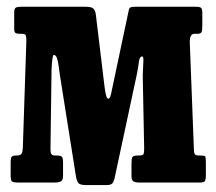

<svg xmlns="http://www.w3.org/2000/svg" viewBox="-20 -540 640 568"><path d="M45 -440H39Q29 -440 25.5 -442.8Q22 -445.5 22 -455V-503Q22 -515 27 -517.5Q32 -520 43 -520H234Q250.5 -520 256.2 -514.5Q262 -509 263.5 -497L289.5 -281.5Q291.5 -266.5 294 -257.2Q296.5 -248 301 -248Q306.5 -248 310.5 -271.5L359.5 -503Q361 -513.5 364 -516.8Q367 -520 381 -520H560.5Q571 -520 574.8 -516.8Q578.5 -513.5 578.5 -502V-465Q578.5 -449 576 -444.5Q573.5 -440 563.5 -440H555Q540.5 -440 541.5 -413L553.5 -101Q553.5 -88.5 556.2 -84.2Q559 -80 567 -80H570Q584 -80 586.5 -77.8Q589 -75.5 589 -61V-21Q589 -8.5 586 -4.2Q583 0 571 0H393Q381 0 375 -3.2Q369 -6.5 369 -19V-56Q369 -70.5 371.5 -75.2Q374 -80 389 -80H392Q403 -80 404.8 -84.5Q406.5 -89 406.5 -101L402.5 -304.5Q402 -317.5 403 -333.5Q404 -349.5 404.2 -361.2Q404.5 -373 401 -373Q392.5 -373 390.8 -356.5Q389 -340 384.5 -318.5L318.5 -10.5Q316 -1.5 311.8 3Q307.5 7.5 294.5 7.5H234Q216 7.5 211.2 0.5Q206.5 -6.5 204.5 -19.5L157 -319Q155.5 -329.5 153.8 -343.2Q152 -357 148.8 -367.2Q145.5 -377.5 139 -377.5Q134.5 -377.5 132.5 -334L129.5 -112.5Q128.5 -92 131 -86Q133.5 -80 142 -80H147Q159 -80 162.8 -76.5Q166.5 -73 166.5 -58V-20Q166.5 -7 160.2 -3.5Q154 0 140.5 0H33.5Q19.5 0 15.5 -3.2Q11.5 -6.5 11.5 -20V-59Q11.5 -73 14.8 -76.5Q18 -80 28.5 -80H30Q40.5 -80 43.8 -85.5Q47 -91 47.5 -102L58 -420Q58 -430 56.5 -435Q55 -440 45 -440Z"/></svg>

Font: Besley* Condensed
Style: Bold
Weight: 700
Width: 3
Designer: Owen Earl
Foundry: indestructible type*
Version: Version 3.000; ttfautohint (v1.8.3)